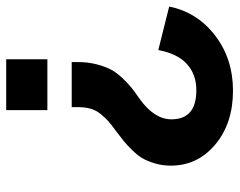

<svg xmlns="http://www.w3.org/2000/svg" viewBox="-94 -462 750 601"><g transform="rotate(-90 280.5 -161.0)"><path d="M387.2 -311V-291Q387.2 -259.8 380.1 -232.7Q373 -205.6 363.3 -187.5Q353.5 -169.4 336.4 -151.6Q319.3 -133.8 306.4 -123.5Q293.5 -113.3 272.9 -99.1Q208 -52.7 208 1Q208 79.1 298.8 79.1Q348.6 79.1 381.1 49.6Q413.6 20 424.8 -40L561 -5.9Q543.5 81.5 470.5 137.7Q397.5 193.8 297.9 193.8Q195.3 193.8 129.2 138.4Q63 83 63 -1Q63 -26.9 69.8 -49.8Q76.7 -72.8 85.4 -88.4Q94.2 -104 111.3 -121.3Q128.4 -138.7 139.4 -147.7Q150.4 -156.7 171.9 -172.9Q190.9 -186.5 201.4 -195.8Q211.9 -205.1 223.9 -219.5Q235.8 -233.9 241 -251.2Q246.1 -268.6 246.1 -291V-311ZM236.8 -516.1H396V-387.2H236.8Z"/></g></svg>

Font: LT Superior
Style: Bold
Weight: 400
Designer: Daniel Lyons
Foundry: LyonsType
Version: Version 1.000